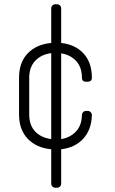

<svg xmlns="http://www.w3.org/2000/svg" viewBox="-20 -704 545 907"><path d="M242 -684H249Q257 -684 263 -678.5Q269 -673 269 -665V-501Q335 -494 374.5 -451.5Q414 -409 414 -337Q414 -318 394 -318H386Q367 -318 367 -337Q367 -386 340 -415.5Q313 -445 269 -452V-47Q312 -54 339 -83Q366 -112 367 -160Q367 -168 372.5 -174Q378 -180 386 -180H394Q403 -180 408.5 -174Q414 -168 414 -160Q412 -90 372.5 -48Q333 -6 269 1V164Q269 172 263 177.5Q257 183 249 183H242Q234 183 228 177.5Q222 172 222 164V1Q153 -5 111.5 -48Q70 -91 70 -163V-337Q70 -410 111.5 -452.5Q153 -495 222 -501V-665Q222 -673 228 -678.5Q234 -684 242 -684ZM118 -164Q118 -112 146.5 -82.5Q175 -53 222 -47V-453Q175 -447 146.5 -417Q118 -387 118 -336Z"/></svg>

Font: Text Me One
Style: Regular
Weight: 400
Designer: Julia Petretta
Foundry: Julia Petretta
Version: Version 1.003